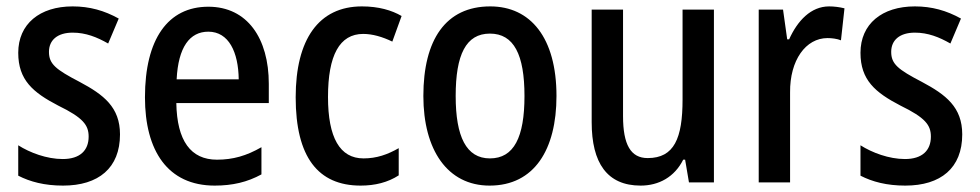

<svg xmlns="http://www.w3.org/2000/svg" viewBox="-20 -570 3061 600"><path d="M355 -150C355 -235 304 -274 229 -314C154 -353 133 -370 133 -408C133 -445 160 -468 207 -468C248 -468 283 -454 318 -434L351 -512C306 -537 260 -550 207 -550C104 -550 37 -495 37 -405C37 -320 83 -281 162 -240C240 -202 257 -179 257 -143C257 -100 230 -73 176 -73C126 -73 73 -93 37 -116V-21C74 -2 119 10 177 10C288 10 355 -45 355 -150Z M631 -549C505 -549 433 -448 433 -266C433 -99 504 10 651 10C707 10 753 -1 797 -25V-110C750 -83 708 -71 658 -71C576 -71 533 -130 531 -248H820V-308C820 -450 753 -549 631 -549ZM631 -471C695 -471 725 -407 726 -322H532C537 -423 573 -471 631 -471Z M1107 10C1152 10 1192 0 1226 -22V-107C1191 -87 1157 -75 1116 -75C1042 -75 1005 -140 1005 -267C1005 -397 1041 -464 1115 -464C1144 -464 1175 -455 1206 -440L1235 -520C1204 -538 1163 -550 1111 -550C976 -550 904 -447 904 -266C904 -79 974 10 1107 10Z M1719 -270C1719 -452 1638 -550 1512 -550C1373 -550 1303 -446 1303 -270C1303 -102 1378 10 1510 10C1650 10 1719 -103 1719 -270ZM1404 -270C1404 -399 1436 -465 1511 -465C1586 -465 1619 -399 1619 -270C1619 -141 1586 -75 1511 -75C1437 -75 1404 -143 1404 -270Z M2211 -540H2113V-259C2113 -138 2087 -76 2004 -76C1951 -76 1927 -118 1927 -207V-540H1829V-188C1829 -61 1877 10 1982 10C2039 10 2088 -17 2115 -71H2121L2133 0H2211Z M2571 -550C2514 -550 2472 -505 2446 -447H2440L2427 -540H2351V0H2449V-281C2448 -382 2498 -451 2566 -451C2579 -451 2596 -449 2608 -444L2619 -544C2603 -548 2586 -550 2571 -550Z M2987 -150C2987 -235 2936 -274 2861 -314C2786 -353 2765 -370 2765 -408C2765 -445 2792 -468 2839 -468C2880 -468 2915 -454 2950 -434L2983 -512C2938 -537 2892 -550 2839 -550C2736 -550 2669 -495 2669 -405C2669 -320 2715 -281 2794 -240C2872 -202 2889 -179 2889 -143C2889 -100 2862 -73 2808 -73C2758 -73 2705 -93 2669 -116V-21C2706 -2 2751 10 2809 10C2920 10 2987 -45 2987 -150Z"/></svg>

Font: Noto Sans Tamil Condensed Medium
Style: Regular
Weight: 500
Width: 3
Designer: Jelle Bosma - Monotype Design Team
Foundry: Monotype Imaging Inc.
Version: Version 2.004